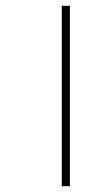

<svg xmlns="http://www.w3.org/2000/svg" viewBox="-20 -642 372 662"><path d="M193 0H221V-622H193Z"/></svg>

Font: Noto Sans Bengali Condensed ExtraLight
Style: Regular
Weight: 200
Width: 3
Designer: Joana Ranito - Universal Thirst; Jelle Bosma - Monotype Design Team
Foundry: Universal Thirst ehf.
Version: Version 3.000